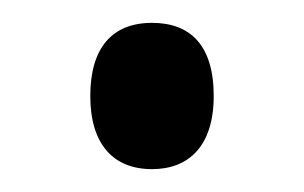

<svg xmlns="http://www.w3.org/2000/svg" viewBox="-20 -139 266 168"><path d="M59 -55C59 -13 79 9 113 9C145 9 167 -11 167 -55C167 -100 146 -119 113 -119C78 -119 59 -97 59 -55Z"/></svg>

Font: Noto Sans Arabic ExtCond
Style: Regular
Weight: 400
Width: 2
Designer: Monotype Design Team, Nadine Chahine, Nizar Qandah and Khaled Hosny
Foundry: Monotype Imaging Inc.
Version: Version 2.012